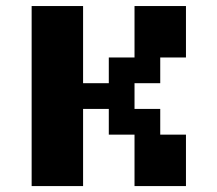

<svg xmlns="http://www.w3.org/2000/svg" viewBox="-20 -628 734 648"><path d="M86.8 0V-607.6H260.4V-347.2H347.2V-434H434V-607.6H607.6V-434H520.8V-347.2H434V-260.4H520.8V-173.6H607.6V0H434V-173.6H347.2V-260.4H260.4V0Z"/></svg>

Font: 8-bit Operator+ 8
Style: Bold
Weight: 700
Designer: GrandChaos9000
Version: Version 1.3.0 - August 1, 2014